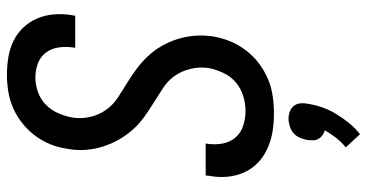

<svg xmlns="http://www.w3.org/2000/svg" viewBox="-266 -516 1033 540"><g transform="rotate(-90 250.0 -246.5)"><path d="M200 8Q174 8 149.5 4Q125 0 102.5 -10Q80 -20 62.5 -36.5Q45 -53 35 -75Q25 -97 22.5 -122.5Q20 -148 25 -174L26 -184H116L115 -178Q112 -156 116 -135.5Q120 -115 133 -100Q146 -85 166 -78.5Q186 -72 208 -72Q228 -72 249.5 -78.5Q271 -85 288 -99.5Q305 -114 314.5 -134.5Q324 -155 328 -175Q332 -201 326 -226Q320 -251 306.5 -270.5Q293 -290 272.5 -303.5Q252 -317 231 -330Q210 -343 190.5 -357Q171 -371 155 -389Q139 -407 127 -428Q115 -449 107.5 -472.5Q100 -496 98 -521.5Q96 -547 101 -573Q104 -596 113 -619Q122 -642 137 -662.5Q152 -683 172 -699Q192 -715 214.5 -725Q237 -735 261 -739Q285 -743 309 -743Q334 -743 358.5 -739Q383 -735 404.5 -724.5Q426 -714 442 -697Q458 -680 467.5 -658Q477 -636 479 -611Q481 -586 477 -561L475 -551H385L386 -557Q389 -578 386 -598Q383 -618 371.5 -633.5Q360 -649 341 -656Q322 -663 301 -663Q282 -663 261.5 -656Q241 -649 225.5 -634Q210 -619 201.5 -599.5Q193 -580 189 -560Q185 -534 190.5 -509.5Q196 -485 210 -465Q224 -445 244.5 -431.5Q265 -418 285.5 -405.5Q306 -393 325.5 -378.5Q345 -364 361.5 -346.5Q378 -329 390 -308Q402 -287 409.5 -263.5Q417 -240 419 -214.5Q421 -189 417 -163Q413 -139 403.5 -115.5Q394 -92 378 -71Q362 -50 341.5 -34.5Q321 -19 297.5 -9Q274 1 249 4.5Q224 8 200 8ZM142 250 105 210Q120 198 132 182.5Q144 167 153 151Q145 149 138.5 144Q132 139 128.5 132.5Q125 126 125 117.5Q125 109 126 101Q128 90 132.5 80Q137 70 145 63Q153 56 164.5 52.5Q176 49 186 49Q196 49 205.5 52.5Q215 56 221 63Q227 70 228.5 80Q230 90 228 101Q225 122 218 142.5Q211 163 199.5 182Q188 201 174 218.5Q160 236 142 250Z"/></g></svg>

Font: Iosevka Term Curly Md Obl
Style: Regular
Weight: 500
Italic angle: -9°
Designer: Belleve Invis
Foundry: Belleve Invis
Version: Version 32.3.0